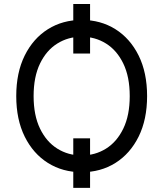

<svg xmlns="http://www.w3.org/2000/svg" viewBox="-20 -835 801 942"><path d="M421.9 -156.2V86.6H339.5V-156.2ZM421.9 -815.3V-572.4H339.5V-815.3ZM380.7 9.9Q287.6 9.9 215.2 -35.5Q142.8 -81 101.2 -164.8Q59.7 -248.6 59.7 -363.6Q59.7 -478.7 101.2 -562.5Q142.8 -646.3 215.2 -691.8Q287.6 -737.2 380.7 -737.2Q473.7 -737.2 546.2 -691.8Q618.6 -646.3 660.2 -562.5Q701.7 -478.7 701.7 -363.6Q701.7 -248.6 660.2 -164.8Q618.6 -81 546.2 -35.5Q473.7 9.9 380.7 9.9ZM380.7 -654.8Q314.6 -654.8 261.2 -621.4Q207.7 -588.1 176.3 -523.1Q144.9 -458.1 144.9 -363.6Q144.9 -269.2 176.3 -204.2Q207.7 -139.2 261.2 -105.8Q314.6 -72.4 380.7 -72.4Q446.7 -72.4 500.2 -105.8Q553.6 -139.2 585 -204.2Q616.5 -269.2 616.5 -363.6Q616.5 -458.1 585 -523.1Q553.6 -588.1 500.2 -621.4Q446.7 -654.8 380.7 -654.8Z"/></svg>

Font: DeltaSans
Style: Regular
Weight: 400
Designer: Rasmus Andersson
Foundry: rsms
Version: Version 3.012